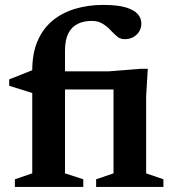

<svg xmlns="http://www.w3.org/2000/svg" viewBox="-20 -742 689 762"><path d="M441.5 -387H143L108 -373L16.5 -401.5V-427L116 -466.5L171.5 -459H413.5L539 -469H566.5L560 -359.5V-54L628.5 -30.5V0H361.5V-30.5L430.5 -54V-406ZM238 -54 310.5 -30.5V0H39V-30.5L108 -54V-462.5Q108 -530 129 -579Q150 -628 188.2 -659.8Q226.5 -691.5 278 -707Q329.5 -722.5 390 -722.5Q446.5 -722.5 479.5 -712.5Q512.5 -702.5 526.8 -686Q541 -669.5 541 -649Q541 -631.5 532.5 -617.2Q524 -603 509 -594.8Q494 -586.5 474 -586.5Q457.5 -586.5 444.5 -597.5Q431.5 -608.5 418.2 -622.8Q405 -637 387.2 -648Q369.5 -659 344 -659Q312 -659 288.2 -647.2Q264.5 -635.5 251.2 -609.5Q238 -583.5 238 -541Z"/></svg>

Font: Newsreader SemiBold
Style: Regular
Weight: 600
Designer: Hugues Gentile
Foundry: Production Type
Version: Version 1.003